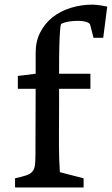

<svg xmlns="http://www.w3.org/2000/svg" viewBox="-20 -821 490 841"><path d="M45.9 -40Q76.7 -46.9 94.5 -52.7Q112.3 -58.6 121.3 -68.8Q130.4 -79.1 132.8 -96.2Q135.3 -113.3 135.3 -142.6L136.2 -432.1H58.1V-488.3L136.2 -498V-590.8Q136.2 -639.6 156 -678.7Q175.8 -717.8 209.7 -744.9Q243.7 -772 289.3 -786.4Q335 -800.8 386.2 -800.8Q394.5 -800.8 405.8 -799.3Q417 -797.9 426.8 -796.4Q438.5 -794.4 449.7 -792L432.1 -655.3H389.6L375 -712.4Q372.6 -719.2 363.3 -723.1Q354 -727.1 341.1 -728.5Q328.1 -730 313.2 -729.5Q298.3 -729 284.9 -727.1Q271.5 -725.1 261.2 -721.9Q251 -718.8 247.1 -715.3Q245.1 -709.5 243.7 -694.1Q242.2 -678.7 241.2 -657.7Q240.2 -636.7 239.7 -613Q239.3 -589.4 239 -567.1Q238.8 -544.9 238.8 -526.4Q238.8 -507.8 238.8 -498H376V-432.1H238.8Q238.8 -388.7 238.8 -354.7Q238.8 -320.8 238.5 -292Q238.3 -263.2 238.3 -236.8Q238.3 -210.4 238.3 -181.6Q238.3 -152.8 239.3 -124.8Q240.2 -96.7 242.2 -66.9L346.2 -40V0H45.9Z"/></svg>

Font: Donegal One
Style: Regular
Weight: 400
Designer: Gary Lonergan
Foundry: Sorkin Type Co.
Version: Version 1.004